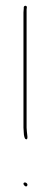

<svg xmlns="http://www.w3.org/2000/svg" viewBox="-20 -682 180 675"><path d="M74.5 -656.7C74 -664 64.6 -662.5 63.5 -657V-652C63.5 -647.3 62.5 -642.7 62.5 -638V-233C62.5 -228.7 63.5 -222.8 63.5 -217C63.5 -203.6 67.5 -194.6 69.1 -193.6C81.4 -186.1 74.6 -211.8 74.5 -219.1C74.1 -222.3 73.5 -228.8 73.5 -233V-649C73.5 -651.7 74.1 -654.2 74.5 -656.7ZM62.5 -35.5C62.5 -32.1 68.3 -26.5 71.5 -26.5C73.7 -26.5 76.5 -28.7 76.5 -32.5C76.5 -36.2 72.4 -40.5 68 -40.5C64 -40.5 62.5 -38.7 62.5 -35.5Z"/></svg>

Font: CiSf OpenHand
Style: Hln
Weight: 400
Foundry: Cannot Into Space Fonts
Version: Version 0.7892